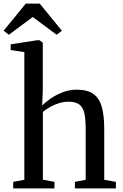

<svg xmlns="http://www.w3.org/2000/svg" viewBox="-47 -1041 677 1061"><path d="M87.5 -47.5V-753L12 -764.5V-796L160.5 -819H170.5L189.5 -805.5V-541.5L186 -457.5Q204.5 -477 234 -497.2Q263.5 -517.5 300.5 -531.5Q337.5 -545.5 376.5 -545.5Q437 -545.5 470 -521.2Q503 -497 516 -449Q529 -401 529 -328.5V-47.5L593.5 -36V0H367V-36L426.5 -47.5V-328Q426.5 -377.5 420 -411.2Q413.5 -445 393.2 -462Q373 -479 332.5 -479Q305.5 -479 280 -471.2Q254.5 -463.5 232 -450.8Q209.5 -438 190 -423V-48L254 -36V0H26V-36ZM2 -849 -27 -871 95.5 -1021H172.5L295 -871L266 -849L134 -947Z"/></svg>

Font: Merriweather 72pt
Style: Regular
Weight: 400
Version: Version 2.100